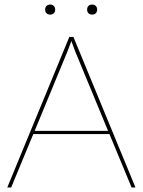

<svg xmlns="http://www.w3.org/2000/svg" viewBox="-20 -822 626 842"><path d="M460 -234H126L29 0H12L284 -660H302L574 0H557ZM454 -248 310 -596 293 -642 276 -597 132 -248ZM222 -780Q222 -770 216 -764Q210 -758 200 -758Q190 -758 184 -764Q178 -770 178 -780Q178 -790 184 -796Q190 -802 200 -802Q210 -802 216 -796Q222 -790 222 -780ZM406 -780Q406 -770 400 -764Q394 -758 384 -758Q374 -758 368 -764Q362 -770 362 -780Q362 -790 368 -796Q374 -802 384 -802Q394 -802 400 -796Q406 -790 406 -780Z"/></svg>

Font: Work Sans Hairline
Style: Regular
Weight: 400
Designer: Wei Huang
Foundry: Wei Huang
Version: Version 1.032